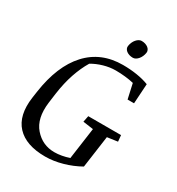

<svg xmlns="http://www.w3.org/2000/svg" viewBox="-200 -971 1022 1107"><g transform="rotate(30 311.5 -417.0)"><path d="M367.2 -315.4H585.4L589.4 -273.9L520.5 -264.2L490.7 -51.3Q439.9 -22.5 381.1 -5.9Q322.3 10.7 267.6 10.7Q139.2 10.7 78.1 -55.2Q17.1 -121.1 34.7 -246.6L41 -290Q67.9 -474.6 158.2 -573Q248.5 -671.4 393.6 -671.4Q442.4 -671.4 487.1 -664.3Q531.7 -657.2 566.9 -643.6L558.6 -511.7H515.6L493.7 -609.9Q467.8 -616.2 436.3 -619.6Q404.8 -623 373.5 -623Q334 -623 293.7 -611.3Q253.4 -599.6 220.7 -580.1Q191.9 -532.2 171.1 -471.2Q150.4 -410.2 139.6 -333.5L130.9 -268.6Q116.7 -157.7 169.2 -97.7Q221.7 -37.6 300.8 -37.6Q324.2 -37.6 349.6 -42.2Q375 -46.9 398.4 -54.7L427.7 -264.2L358.9 -273.9ZM363.3 -780.8Q365.2 -793.9 370.4 -805.7Q375.5 -817.4 383.1 -826.2Q390.6 -835 399.4 -840.1Q408.2 -845.2 417.5 -845.2Q430.7 -845.2 441.9 -841.6Q453.1 -837.9 460.9 -831.8Q468.8 -825.7 472.7 -817.1Q476.6 -808.6 475.1 -799.3Q473.1 -786.6 468 -774.9Q462.9 -763.2 455.3 -754.4Q447.8 -745.6 439 -740.5Q430.2 -735.4 420.9 -735.4Q407.7 -735.4 396.5 -739Q385.3 -742.7 377.4 -748.8Q369.6 -754.9 365.7 -763.2Q361.8 -771.5 363.3 -780.8Z"/></g></svg>

Font: Noticia Text
Style: Italic
Weight: 400
Italic angle: -8°
Designer: JM Sole
Foundry: JM Sole
Version: Version 1.003